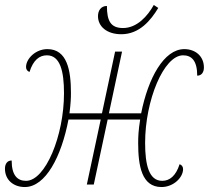

<svg xmlns="http://www.w3.org/2000/svg" viewBox="-42 -744 842 774"><path d="M447 -606C520 -606 566 -662 596 -712L578 -724C553 -679 510 -631 454 -631C404 -631 389 -660 389 -720C364 -720 353 -700 353 -679C353 -637 389 -606 447 -606ZM58 10C142 10 206 -114 234 -262H364L308 0H336L392 -262H523C516 -218 515 -192 515 -167C515 -76 529 10 609 10C658 10 696 -29 696 -62C696 -72 691 -79 682 -82C667 -35 642 -15 612 -15C558 -15 543 -80 543 -168C543 -339 618 -521 696 -521C730 -521 753 -500 753 -439C771 -439 780 -453 780 -472C780 -518 745 -546 701 -546C619 -546 555 -429 527 -287H397L450 -536H422L369 -287H238C243 -325 244 -349 244 -369C244 -460 229 -546 149 -546C101 -546 63 -507 63 -474C63 -464 68 -457 77 -454C92 -502 117 -521 147 -521C201 -521 216 -456 216 -368C216 -197 141 -15 63 -15C29 -15 5 -36 5 -97C-13 -97 -22 -83 -22 -64C-22 -18 13 10 58 10Z"/></svg>

Font: Noto Serif SemiCondensed Thin
Style: Italic
Weight: 100
Width: 4
Italic angle: -12°
Designer: Monotype Design Team
Foundry: Monotype Imaging Inc.
Version: Version 2.013